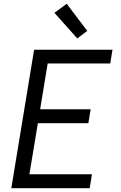

<svg xmlns="http://www.w3.org/2000/svg" viewBox="-20 -999 640 1019"><path d="M40 0 161 -735H577L565 -662H233L193 -419H461L449 -345H181L136 -74H468L456 0ZM390 -795 269 -931 334 -979 443 -835Z"/></svg>

Font: Iosevka Extended Oblique
Style: Regular
Weight: 400
Width: 7
Italic angle: -9°
Monospace: yes
Designer: Belleve Invis
Foundry: Belleve Invis
Version: Version 32.0.1; ttfautohint (v1.8.4)